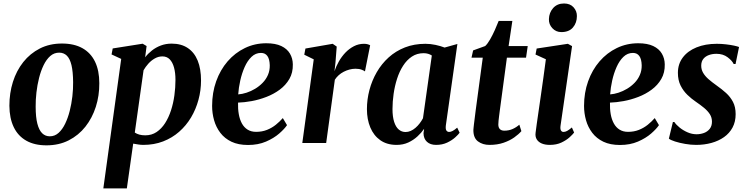

<svg xmlns="http://www.w3.org/2000/svg" viewBox="-20 -800 4181 1074"><path d="M326.5 -556.5Q394.5 -556.5 441 -530.5Q487.5 -504.5 511.5 -455Q535.5 -405.5 535.5 -334.5Q536 -265 516 -202.5Q496 -140 457.8 -91.5Q419.5 -43 364.5 -15Q309.5 13 240 13Q173 13 126.8 -13.2Q80.5 -39.5 56.8 -89Q33 -138.5 32.5 -208.5Q32.5 -279 52.2 -341.8Q72 -404.5 110.2 -452.8Q148.5 -501 203 -528.8Q257.5 -556.5 326.5 -556.5ZM311 -505.5Q282.5 -505.5 261 -486.5Q239.5 -467.5 224 -435.5Q208.5 -403.5 198.5 -364Q188.5 -324.5 183.8 -282.8Q179 -241 179.5 -203.5Q179.5 -144.5 189 -108Q198.5 -71.5 216 -54.5Q233.5 -37.5 258.5 -37.5Q286.5 -37.5 307.8 -56.8Q329 -76 344.5 -108Q360 -140 370 -179.5Q380 -219 384.8 -260.8Q389.5 -302.5 389 -340.5Q388.5 -399.5 379.8 -435.8Q371 -472 353.8 -488.8Q336.5 -505.5 311 -505.5Z M558 254 658 -470.5 604 -495.5 610.5 -529 778 -555.5 800 -542.5 792 -479.5Q807.5 -500 829.8 -517.5Q852 -535 879.8 -545.5Q907.5 -556 940 -556Q993.5 -556 1030.2 -531.5Q1067 -507 1085.8 -461Q1104.5 -415 1104.5 -349.5Q1104.5 -294.5 1090.2 -241.8Q1076 -189 1048.8 -143.2Q1021.5 -97.5 982.2 -63Q943 -28.5 892.5 -9Q842 10.5 781.5 10.5Q768 10.5 753.5 8.2Q739 6 725 3.5L689.5 254ZM734 -58.5Q745 -51 759.5 -47Q774 -43 792.5 -43Q828.5 -43 856 -61.5Q883.5 -80 903.5 -111.2Q923.5 -142.5 936.5 -182.5Q949.5 -222.5 955.5 -266.5Q961.5 -310.5 961.5 -353.5Q961.5 -392.5 953.5 -422Q945.5 -451.5 929.5 -468Q913.5 -484.5 888.5 -484.5Q866 -484.5 845.8 -473Q825.5 -461.5 809.5 -443.5Q793.5 -425.5 783 -407Z M1585.5 -100Q1572 -79.5 1542 -53.2Q1512 -27 1468 -8Q1424 11 1367.5 11Q1313 11 1274.8 -7.2Q1236.5 -25.5 1212.5 -57Q1188.5 -88.5 1177.5 -127.5Q1166.5 -166.5 1166.5 -207.5Q1166.5 -281.5 1189.2 -345.2Q1212 -409 1253.2 -456.8Q1294.5 -504.5 1349.8 -531.2Q1405 -558 1469.5 -558Q1521 -558 1553.5 -542.5Q1586 -527 1601.8 -500.2Q1617.5 -473.5 1618 -440Q1619 -393.5 1598.8 -358.5Q1578.5 -323.5 1544.8 -298.5Q1511 -273.5 1470 -257.8Q1429 -242 1387.8 -234.5Q1346.5 -227 1311.5 -226Q1310.5 -191 1315.8 -161.2Q1321 -131.5 1333.2 -109.2Q1345.5 -87 1365.2 -74.8Q1385 -62.5 1412.5 -62.5Q1446 -62.5 1473.5 -73.5Q1501 -84.5 1523 -102.2Q1545 -120 1562 -139.5ZM1440 -504Q1409.5 -504 1386.8 -482Q1364 -460 1348.5 -425Q1333 -390 1324 -349.8Q1315 -309.5 1312.5 -272Q1334.5 -273.5 1359.2 -281.5Q1384 -289.5 1407.2 -303.5Q1430.5 -317.5 1449.2 -336.8Q1468 -356 1478.8 -380.8Q1489.5 -405.5 1489 -435Q1488 -470 1475.5 -487Q1463 -504 1440 -504Z M1671 0 1735 -468 1682 -494 1688.5 -528.5 1841 -555 1863.5 -539.5 1856.5 -450 1851 -401.5Q1860 -429 1875.5 -456.2Q1891 -483.5 1912.2 -505.8Q1933.5 -528 1959.8 -541.5Q1986 -555 2016 -555Q2028.5 -555 2037.5 -552.2Q2046.5 -549.5 2050.5 -546.5L2021.5 -400.5Q2017.5 -404.5 2003.2 -410Q1989 -415.5 1968.5 -415.5Q1951.5 -415.5 1934.8 -411Q1918 -406.5 1902.5 -398.5Q1887 -390.5 1874.5 -379.2Q1862 -368 1853 -354L1804.5 0Z M2474 -99Q2471.5 -78 2477 -70Q2482.5 -62 2492.5 -62Q2501 -62 2511.8 -67.5Q2522.5 -73 2537.5 -86L2551 -57.5Q2544 -47.5 2526 -31.2Q2508 -15 2481 -2.2Q2454 10.5 2419.5 10.5Q2387 10.5 2368.2 -6.8Q2349.5 -24 2349 -55L2352.5 -79.5Q2337.5 -57.5 2315.2 -37Q2293 -16.5 2264 -3Q2235 10.5 2198.5 10.5Q2144.5 10.5 2107.5 -15.5Q2070.5 -41.5 2051.5 -86.8Q2032.5 -132 2032.5 -189.5Q2032.5 -243.5 2046.5 -296.5Q2060.5 -349.5 2087.5 -396.2Q2114.5 -443 2154 -478.8Q2193.5 -514.5 2245.2 -534.8Q2297 -555 2360 -555Q2387.5 -555 2416.5 -548.8Q2445.5 -542.5 2467 -534L2538.5 -554ZM2395.5 -489.5Q2386.5 -495.5 2375 -499Q2363.5 -502.5 2349.5 -502.5Q2312.5 -502.5 2284 -483.5Q2255.5 -464.5 2234.8 -432.2Q2214 -400 2201 -359.2Q2188 -318.5 2181.8 -275Q2175.5 -231.5 2175.5 -190Q2175.5 -147 2184.8 -118.2Q2194 -89.5 2210.5 -75.5Q2227 -61.5 2248.5 -61.5Q2263.5 -61.5 2277.5 -67.8Q2291.5 -74 2304.2 -85Q2317 -96 2327.5 -109.8Q2338 -123.5 2346 -138.5Z M2776 -183.5Q2773.5 -165 2771.8 -150.8Q2770 -136.5 2768.8 -125Q2767.5 -113.5 2767.5 -103.5Q2767.5 -86.5 2776.2 -77.8Q2785 -69 2801 -69Q2826 -69 2847 -78.2Q2868 -87.5 2885 -102.5L2896.5 -66.5Q2881.5 -49 2856.5 -31.2Q2831.5 -13.5 2796.8 -1.5Q2762 10.5 2718 10.5Q2680 10.5 2653.8 -9Q2627.5 -28.5 2628 -73.5Q2628.5 -78 2629 -85Q2629.5 -92 2631 -103.8Q2632.5 -115.5 2634.8 -134Q2637 -152.5 2640.5 -180L2680.5 -477.5H2617.5L2626.5 -518L2694 -542.5Q2707.5 -555 2721.5 -579.5Q2735.5 -604 2748 -632Q2760.5 -660 2769.5 -683H2846L2825 -542.5H2932L2922.5 -477.5H2815.5Z M3055.5 10.5Q3029 10.5 3010.2 2.5Q2991.5 -5.5 2982.2 -20.8Q2973 -36 2976 -58Q2978 -76.5 2982.5 -107.2Q2987 -138 2992.8 -178.5Q2998.5 -219 3005.5 -266.2Q3012.5 -313.5 3019.5 -365Q3026.5 -416.5 3033.5 -468.5L2975.5 -495L2982 -528.5L3156.5 -555L3180 -542L3115.5 -97Q3113 -79 3117.8 -70.5Q3122.5 -62 3132 -62Q3141.5 -62 3152 -67.5Q3162.5 -73 3179 -87L3191.5 -58.5Q3184 -48.5 3166.2 -32.2Q3148.5 -16 3120.8 -2.8Q3093 10.5 3055.5 10.5ZM3120 -620.5Q3090 -620.5 3069.8 -642.2Q3049.5 -664 3050.5 -693Q3051.5 -729.5 3074.2 -755Q3097 -780.5 3135 -780.5Q3169.5 -780.5 3188.5 -759Q3207.5 -737.5 3207 -710Q3207 -672.5 3185 -646.5Q3163 -620.5 3120 -620.5Z M3666 -100Q3652.5 -79.5 3622.5 -53.2Q3592.5 -27 3548.5 -8Q3504.5 11 3448 11Q3393.5 11 3355.2 -7.2Q3317 -25.5 3293 -57Q3269 -88.5 3258 -127.5Q3247 -166.5 3247 -207.5Q3247 -281.5 3269.8 -345.2Q3292.5 -409 3333.8 -456.8Q3375 -504.5 3430.2 -531.2Q3485.5 -558 3550 -558Q3601.5 -558 3634 -542.5Q3666.5 -527 3682.2 -500.2Q3698 -473.5 3698.5 -440Q3699.5 -393.5 3679.2 -358.5Q3659 -323.5 3625.2 -298.5Q3591.5 -273.5 3550.5 -257.8Q3509.5 -242 3468.2 -234.5Q3427 -227 3392 -226Q3391 -191 3396.2 -161.2Q3401.5 -131.5 3413.8 -109.2Q3426 -87 3445.8 -74.8Q3465.5 -62.5 3493 -62.5Q3526.5 -62.5 3554 -73.5Q3581.5 -84.5 3603.5 -102.2Q3625.5 -120 3642.5 -139.5ZM3520.5 -504Q3490 -504 3467.2 -482Q3444.5 -460 3429 -425Q3413.5 -390 3404.5 -349.8Q3395.5 -309.5 3393 -272Q3415 -273.5 3439.8 -281.5Q3464.5 -289.5 3487.8 -303.5Q3511 -317.5 3529.8 -336.8Q3548.5 -356 3559.2 -380.8Q3570 -405.5 3569.5 -435Q3568.5 -470 3556 -487Q3543.5 -504 3520.5 -504Z M4094.5 -442H4084Q4075.5 -460.5 4050 -479.8Q4024.5 -499 3987.5 -499Q3964.5 -499 3945.2 -492Q3926 -485 3914.5 -470.8Q3903 -456.5 3902.5 -434.5Q3902 -412 3912.8 -393.2Q3923.5 -374.5 3943.2 -357.2Q3963 -340 3989 -321.5Q4017.5 -301.5 4041.5 -279.8Q4065.5 -258 4080.2 -229.8Q4095 -201.5 4095 -161.5Q4095 -119 4077.8 -86.8Q4060.5 -54.5 4030 -33Q3999.5 -11.5 3959.5 -0.5Q3919.5 10.5 3874 10.5Q3844.5 10.5 3812.8 5Q3781 -0.5 3756 -8.5Q3731 -16.5 3721.5 -24.5L3744 -117.5H3752Q3762 -102.5 3781.2 -86.8Q3800.5 -71 3825.5 -60Q3850.5 -49 3876.5 -49Q3898 -49 3917.8 -56.2Q3937.5 -63.5 3950 -79.2Q3962.5 -95 3962.5 -119.5Q3962.5 -142.5 3950.8 -161Q3939 -179.5 3918.5 -196.5Q3898 -213.5 3871.5 -231.5Q3848.5 -247 3825.5 -269Q3802.5 -291 3787.2 -321.2Q3772 -351.5 3772 -392.5Q3772 -442 3799.5 -478.5Q3827 -515 3876.2 -535Q3925.5 -555 3989.5 -555Q4015 -555 4040.8 -552Q4066.5 -549 4086.2 -544.8Q4106 -540.5 4114 -537Z"/></svg>

Font: Merriweather 48pt
Style: Bold Italic
Weight: 700
Italic angle: -7.8°
Version: Version 2.101